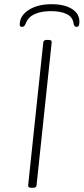

<svg xmlns="http://www.w3.org/2000/svg" viewBox="-20 -892 398 914"><path d="M129 2Q113 2 114 -10L186 -690Q187 -702 203 -702H211Q228 -702 226 -690L154 -10Q153 2 137 2ZM85 -764Q74 -764 74 -775Q74 -817 116.5 -844.5Q159 -872 225 -872Q287 -872 322.5 -849.5Q358 -827 358 -789Q358 -774 354.5 -769Q351 -764 344 -764Q333 -764 330 -781Q326 -811 297.5 -825Q269 -839 222 -839Q177 -839 145.5 -825Q114 -811 103 -781Q99 -771 94.5 -767.5Q90 -764 85 -764Z"/></svg>

Font: Asap Expanded Expanded Thin
Style: Italic
Weight: 100
Width: 7
Italic angle: -6°
Designer: Pablo Cosgaya
Foundry: Omnibus-Type
Version: Version 3.001; ttfautohint (v1.8.4.7-5d5b)